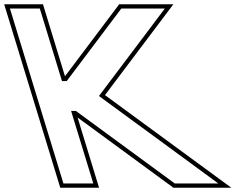

<svg xmlns="http://www.w3.org/2000/svg" viewBox="-232 -810 1105 900"><path d="M123.5 -290H101.3L183.9 -20L205.3 50H65.3L43.9 -20L-38.7 -290L-81.5 -430L-164 -700L-185.4 -770H-45.4L-24 -700L58.5 -430H80.7L322.4 -751L336.6 -770H540.6L449.6 -649L231.9 -360L626.3 -71L791.3 50H587.3L561.5 31ZM131.7 -259.2 549.6 47.1 580.7 70H852.4L260.1 -364.2L580.7 -790H326.6L306.4 -763L72.6 -452.5L-30.6 -790H-212.4L50.5 70H232.3Z"/></svg>

Font: Nordica Plus
Style: NordicaClassicRgOpOblOl
Weight: 500
Version: Version 1.01